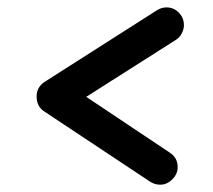

<svg xmlns="http://www.w3.org/2000/svg" viewBox="-20 -506 583 525"><path d="M418 -1Q403.8 -1 391.1 -8.8L101.1 -201.2Q80.1 -214.8 80.1 -242.2Q80.1 -267.6 102.1 -282.2L409.2 -478Q421.9 -485.8 435.1 -485.8Q454.6 -485.8 468.8 -471.7Q482.9 -457.5 482.9 -437Q482.9 -425.8 476.8 -414.3Q470.7 -402.8 460.9 -397L215.8 -241.2L443.8 -88.9Q465.8 -75.2 465.8 -48.8Q465.8 -30.3 451.2 -15.6Q436.5 -1 418 -1Z"/></svg>

Font: Comic Neue
Style: Bold
Weight: 700
Designer: Craig Rozynski
Foundry: Craig Rozynski
Version: Version 2.003;hotconv 1.0.109;makeotfexe 2.5.65596